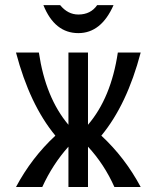

<svg xmlns="http://www.w3.org/2000/svg" viewBox="-20 -747 626 767"><path d="M153.3 -726.6H220.2Q251 -689 293 -689Q342.3 -689 368.2 -726.6H433.6Q384.3 -614.7 293 -614.7Q198.2 -614.7 153.3 -726.6ZM43.9 0Q106.4 -117.2 201.2 -205.1Q98.6 -329.1 43.9 -537.1H135.3Q162.1 -356.4 253.4 -248.5V-537.1H331.5V-248.5Q423.8 -356.4 450.7 -537.1H542Q487.3 -329.1 384.8 -205.1Q479.5 -117.2 542 0H437Q396.5 -90.8 331.5 -161.1V0H253.4V-161.1Q190.4 -90.8 148.9 0Z"/></svg>

Font: Consola Mono
Style: Book
Weight: 400
Monospace: yes
Version: Version 2.001